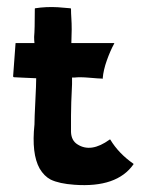

<svg xmlns="http://www.w3.org/2000/svg" viewBox="-20 -525 426 557"><path d="M367 -50Q368 -49 367 -48Q319 20 196 11Q152 8 127 -4Q108 -14 95 -36Q71 -79 80 -164Q80 -182 82.5 -231Q85 -280 85 -298Q76 -298 50.5 -299.5Q25 -301 20 -301L18 -303L25 -398V-399Q25 -400 26 -400H53H80Q79 -407 79 -418Q81 -439 81 -499Q81 -501 82 -501Q114 -506 148 -504Q153 -504 166 -502.5Q179 -501 184 -501Q186 -501 186 -499Q186 -487 187 -472Q188 -458 188 -440Q187 -416 187 -400H310Q313 -400 311 -398Q300 -378 290 -350Q280 -322 278 -298Q278 -295 276 -297Q268 -297 239.5 -299.5Q211 -302 196 -300H189V-281Q186 -222 186 -189V-142Q187 -117 205 -106Q244 -81 298 -120Q299 -121 300 -120Q324 -80 367 -50Z"/></svg>

Font: Tovari Sans
Style: Bold
Weight: 700
Designer: Verneri Kontto, Denis Ignatov
Foundry: Verneri Kontto
Version: Version 1.10 May 7, 2019